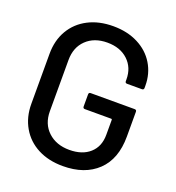

<svg xmlns="http://www.w3.org/2000/svg" viewBox="-130 -812 845 924"><g transform="rotate(20 292.0 -350.0)"><path d="M50 -222V-478Q50 -547 80.5 -599Q111 -651 166 -679.5Q221 -708 294 -708Q366 -708 421 -680Q476 -652 506 -602.5Q536 -553 536 -491V-480Q536 -470 526 -470H450Q440 -470 440 -480V-489Q440 -549 400 -586.5Q360 -624 294 -624Q227 -624 186.5 -585Q146 -546 146 -481V-219Q146 -154 188 -115Q230 -76 297 -76Q363 -76 401.5 -110.5Q440 -145 440 -205V-282Q440 -286 436 -286H301Q291 -286 291 -296V-358Q291 -368 301 -368H526Q536 -368 536 -358V-231Q536 -116 471 -54Q406 8 294 8Q221 8 166 -20.5Q111 -49 80.5 -101.5Q50 -154 50 -222Z"/></g></svg>

Font: BarlowMedium
Style: Regular
Weight: 500
Designer: Jeremy Tribby
Foundry: Tribby Type
Version: Version 1.422